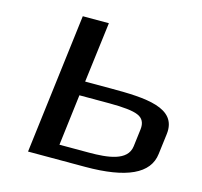

<svg xmlns="http://www.w3.org/2000/svg" viewBox="-96 -755 906 860"><g transform="rotate(15 356.5 -324.5)"><path d="M393 -369H271L306 -649H185L105 0H370C561 0 662 -47 673 -141L685 -237C700 -362 551 -369 393 -369ZM369 -66H233L262 -303H401C466 -303 511 -298 534 -288C559 -278 570 -257 566 -226L556 -145C547 -75 456 -66 369 -66Z"/></g></svg>

Font: Gamestation Extended
Style: Italic
Weight: 400
Width: 7
Designer: Jonas Hecksher
Foundry: Jonas Hecksher, Playtypeª, e-types AS
Version: Version 1.003